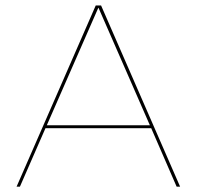

<svg xmlns="http://www.w3.org/2000/svg" viewBox="-20 -698 736 718"><path d="M42 0H54.5L150 -218.5H545.5L640.5 0H653.5L358 -677.5H338ZM155 -229.5 347.5 -668.5H348.5L540.5 -229.5Z"/></svg>

Font: Anybody SemiExpanded Thin
Style: Regular
Weight: 250
Width: 6
Version: Version 1.113;gftools[0.9.25]